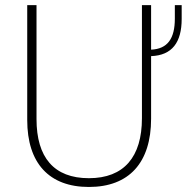

<svg xmlns="http://www.w3.org/2000/svg" viewBox="-20 -717 756 744"><path d="M324.5 7.5C480 7.5 565.5 -86.5 565.5 -257V-499.5C647 -502.5 684 -553 684 -643.5V-697H657.5V-645C657.5 -567.5 629.5 -527.5 565.5 -524.5V-697H530V-259C530 -109 460.5 -26.5 324.5 -26.5C188.5 -26.5 121.5 -107.5 121.5 -255.5V-697H85.5V-252C85.5 -84.5 170.5 7.5 324.5 7.5Z"/></svg>

Font: HK Grotesk ExtraLight
Style: Regular
Weight: 200
Designer: Alfredo Marco Pradil
Foundry: Hanken Design Co.
Version: Version 3.001;FEAKit 1.0